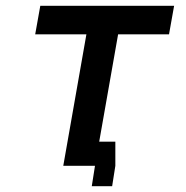

<svg xmlns="http://www.w3.org/2000/svg" viewBox="-20 -570 640 660"><path d="M277 -452H101L118.5 -550H578.5L561 -452H386L321 -83H376.5V0L365.5 70H295.5L306.5 0H197.5Z"/></svg>

Font: JuliaMono
Style: Bold Italic
Weight: 700
Italic angle: -9°
Monospace: yes
Designer: cormullion
Foundry: corm
Version: Version 0.057; ttfautohint (v1.8.4)